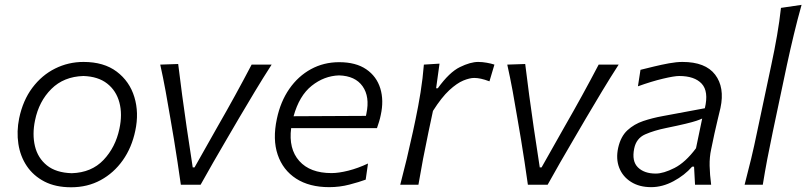

<svg xmlns="http://www.w3.org/2000/svg" viewBox="-20 -762 3326 792"><path d="M273.5 10.5Q209 10.5 163.2 -13.2Q117.5 -37 90.5 -77.2Q63.5 -117.5 55.8 -168.5Q48 -219.5 59 -274Q74.5 -348 113.5 -400Q152.5 -452 207.2 -479.2Q262 -506.5 324.5 -506.5Q408.5 -506.5 461.5 -466.5Q514.5 -426.5 534.2 -361.8Q554 -297 538 -222.5Q523.5 -153 486.5 -100.8Q449.5 -48.5 395.2 -19Q341 10.5 273.5 10.5ZM276 -47.5Q357.5 -50 407 -102.2Q456.5 -154.5 472.5 -230.5Q485.5 -290.5 472.5 -339.2Q459.5 -388 422.2 -417.2Q385 -446.5 324 -448.5Q243 -446 191.8 -395Q140.5 -344 124.5 -265.5Q112.5 -208 124.2 -159Q136 -110 173.5 -79.8Q211 -49.5 276 -47.5Z M726 0Q719.5 -46 712.2 -94Q705 -142 697.5 -187.5L682.5 -275.5Q673.5 -330 663.2 -385.8Q653 -441.5 641 -495.5L715 -498Q723 -432.5 731.5 -368.8Q740 -305 750 -237L775 -71.5H782.5L876.5 -238Q914.5 -304 949.5 -367.8Q984.5 -431.5 1018 -495.5H1100.5Q1065 -440.5 1031.5 -384.8Q998 -329 965.5 -274L913.5 -185Q886 -138.5 859.8 -92.5Q833.5 -46.5 807.5 0Z M1338 10Q1256 10 1201.5 -25.2Q1147 -60.5 1125.5 -123.8Q1104 -187 1122 -271.5Q1137 -343 1173.5 -395.5Q1210 -448 1262.8 -476.8Q1315.5 -505.5 1379 -505.5Q1448 -505.5 1490.8 -476.2Q1533.5 -447 1548.8 -397.2Q1564 -347.5 1550.5 -287Q1548 -274 1543.5 -259.5Q1539 -245 1535 -233.5H1181Q1170 -148 1214.5 -98Q1259 -48 1347.5 -48Q1377 -48 1416.8 -58Q1456.5 -68 1498 -87.5L1488.5 -21Q1461.5 -11 1421.2 -0.5Q1381 10 1338 10ZM1378.5 -451Q1317 -449 1265.8 -408.2Q1214.5 -367.5 1191 -282.5L1489.5 -284Q1490.5 -289.5 1491.5 -294Q1506 -363 1475.8 -406Q1445.5 -449 1378.5 -451Z M1631 0Q1645.5 -55.5 1657.8 -106.5Q1670 -157.5 1683.5 -219.5L1694 -269Q1705.5 -323.5 1714.8 -381Q1724 -438.5 1728.5 -495.5L1793 -499.5L1779 -398H1786Q1833.5 -464 1877 -485.2Q1920.5 -506.5 1952.5 -506.5Q1969.5 -506.5 1987.8 -503.2Q2006 -500 2019.5 -495.5L1999 -426.5Q1979 -434 1964.2 -437.2Q1949.5 -440.5 1936 -440.5Q1917.5 -440.5 1891.2 -429.8Q1865 -419 1833.2 -389.8Q1801.5 -360.5 1766 -304.5L1747.5 -217.5Q1735 -158 1725.2 -106.8Q1715.5 -55.5 1706 0Z M2157.5 0Q2151 -46 2143.8 -94Q2136.5 -142 2129 -187.5L2114 -275.5Q2105 -330 2094.8 -385.8Q2084.5 -441.5 2072.5 -495.5L2146.5 -498Q2154.5 -432.5 2163 -368.8Q2171.5 -305 2181.5 -237L2206.5 -71.5H2214L2308 -238Q2346 -304 2381 -367.8Q2416 -431.5 2449.5 -495.5H2532Q2496.5 -440.5 2463 -384.8Q2429.5 -329 2397 -274L2345 -185Q2317.5 -138.5 2291.2 -92.5Q2265 -46.5 2239 0Z M2666 10Q2617 10 2582.8 -11.8Q2548.5 -33.5 2534.2 -70.2Q2520 -107 2530 -152.5Q2540.5 -199 2568 -224.5Q2595.5 -250 2633.5 -262.8Q2671.5 -275.5 2713 -283L2887.5 -315.5Q2904 -385 2874.5 -416.8Q2845 -448.5 2781.5 -448.5Q2761.5 -448.5 2715 -437.5Q2668.5 -426.5 2611.5 -406L2622 -474Q2646 -480 2677 -487.5Q2708 -495 2739.2 -500.8Q2770.5 -506.5 2795 -506.5Q2890 -506.5 2930 -454Q2970 -401.5 2952 -317Q2947 -295 2940.5 -269Q2934 -243 2927 -210.5L2913.5 -146Q2906.5 -114 2907.2 -78Q2908 -42 2913.5 0H2847L2843 -74.5H2835Q2804 -39 2758.2 -14.5Q2712.5 10 2666 10ZM2685 -46Q2716.5 -46 2762 -69Q2807.5 -92 2851 -150.5L2876.5 -273Q2867 -268.5 2852 -263.5Q2837 -258.5 2808 -251.5Q2779 -244.5 2728 -234Q2678.5 -224 2641.5 -207.8Q2604.5 -191.5 2596 -149Q2585.5 -97 2611.5 -71.5Q2637.5 -46 2685 -46Z M3051.5 0Q3066 -55.5 3078.5 -107.2Q3091 -159 3103.5 -220L3161.5 -493.5Q3175 -556 3185.2 -615Q3195.5 -674 3201.5 -729.5L3286.5 -742Q3269.5 -681.5 3254.8 -620.2Q3240 -559 3226 -494L3168 -219.5Q3155 -157.5 3145.2 -106.5Q3135.5 -55.5 3126.5 0Z"/></svg>

Font: Commissioner Flair Light
Style: Italic
Weight: 300
Italic angle: -12°
Designer: Kostas Bartsokas
Foundry: Kostas Bartsokas
Version: Version 1.000; ttfautohint (v1.8.3)